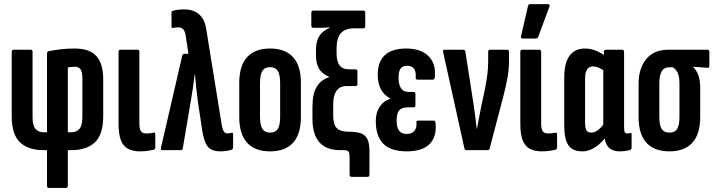

<svg xmlns="http://www.w3.org/2000/svg" viewBox="-20 -735 3502 940"><path d="M219 185Q210.1 185 210.1 174.1V0H192.1Q118.3 0 77.9 -38.1Q37.4 -76.3 37.4 -165.9V-480.5Q37.4 -491.5 46.8 -491.5H130.5Q139.4 -491.5 139.4 -480.5V-161.1Q139.4 -121.4 153.6 -104.4Q167.7 -87.3 194.1 -87.3H210.1V-472.3Q210.1 -482.5 218.6 -484.5Q239.4 -488.9 273.1 -493.2Q306.9 -497.5 344.2 -497.5Q419.2 -497.5 452.2 -460.1Q485.3 -422.7 485.3 -347.3V-165.9Q485.3 -76.3 444.6 -38.1Q403.9 0 330.7 0H312.1V174.1Q312.1 185 302.7 185ZM312.1 -87.3H328Q354.8 -87.3 369.1 -104.4Q383.3 -121.4 383.3 -161.1V-350.7Q383.3 -384.3 374 -396.2Q364.7 -408.1 346.3 -408.1Q335.8 -408.1 327.5 -407.3Q319.1 -406.5 312.1 -404.5Z M664.8 6Q629.1 6 605.8 -7.1Q582.5 -20.2 571.5 -49.6Q560.4 -79 560.4 -128.3V-480.9Q560.4 -491.5 569.2 -491.5H653.1Q662.4 -491.5 662.4 -480.9V-129.3Q662.4 -101.8 670.8 -91.6Q679.1 -81.5 696.8 -81.5Q706.4 -81.5 715.8 -82.7Q725.1 -83.9 732.8 -85.5Q740.3 -87.1 740.3 -76.9V-13.1Q740.3 -4.7 732.6 -1.9Q720.3 0.8 703.6 3.4Q686.9 6 664.8 6Z M1058.5 6Q1030.2 6 1011.8 -4.6Q993.3 -15.2 983.3 -42.4Q973.2 -69.7 966.8 -118.1L949.6 -231.3Q944.6 -267.6 941.2 -300.3Q937.9 -333.1 934.5 -371.2H933.1Q928.4 -333.1 924 -301Q919.5 -269 912.9 -232.7L874.9 -8.9Q873.9 0 865.6 0H775.2Q765.2 0 768.2 -12.3L872.3 -462.9Q874.1 -471.5 882 -471.5H902.7L888.8 -561.2Q886.2 -581.7 877 -591.4Q867.8 -601.1 853.8 -601.1Q846.4 -601.1 840 -600.4Q833.6 -599.7 827.2 -598.1Q819.7 -597.1 819.7 -605.3V-671.5Q819.7 -680.4 826.2 -682.2Q850.3 -689 882.2 -689Q908.5 -689 930.4 -680.1Q952.3 -671.2 968.3 -650.1Q984.2 -628.9 989.8 -591.8L1065.7 -123.2Q1069.3 -101.1 1075.9 -91.5Q1082.5 -81.9 1094.3 -81.9Q1101.3 -81.9 1113.3 -84.9Q1121.3 -86.9 1121.3 -76.5V-13.5Q1121.3 -5.3 1113.9 -2.3Q1101.3 2.4 1086.4 4.2Q1071.5 6 1058.5 6Z M1302.2 6Q1228.2 6 1189.8 -36.2Q1151.4 -78.5 1151.4 -161.6V-330Q1151.4 -413 1189.8 -455.2Q1228.2 -497.5 1302.2 -497.5Q1376.6 -497.5 1414.9 -455.2Q1453.1 -413 1453.1 -330V-161.6Q1453.1 -78.5 1414.9 -36.2Q1376.6 6 1302.2 6ZM1302.2 -85.8Q1328.3 -85.8 1339.9 -103.6Q1351.5 -121.3 1351.5 -162.6V-328Q1351.5 -369.9 1339.9 -388.1Q1328.3 -406.2 1302.2 -406.2Q1276.2 -406.2 1264.6 -388.1Q1253 -369.9 1253 -328V-162.6Q1253 -121.3 1264.9 -103.6Q1276.8 -85.8 1302.2 -85.8Z M1701.5 130.8Q1691.6 130.8 1691.6 119.8V35.7Q1691.6 13.4 1685.8 6.7Q1679.9 0 1662.9 0H1644.5Q1576.9 0 1543.3 -38.9Q1509.7 -77.8 1509.7 -153.5V-212.7Q1509.7 -276.6 1531.1 -310.8Q1552.4 -345.1 1590.6 -356.9V-359.3Q1554.2 -375.1 1540.5 -401Q1526.8 -427 1526.8 -466.1V-489.1Q1526.8 -532.4 1543.3 -558.4Q1559.9 -584.4 1594.1 -598.8V-600.8Q1577.2 -599.8 1564.5 -599.3Q1551.8 -598.8 1540.4 -598.8H1514.1Q1504.2 -598.8 1504.2 -609.7V-672.1Q1504.2 -683 1514.1 -683H1758.7Q1768.2 -683 1768.2 -672.1V-607.2Q1768.2 -596.3 1758.3 -596.3H1715.2Q1669.2 -596.3 1648.5 -572.1Q1627.8 -547.8 1627.8 -497.3V-475Q1627.8 -434.9 1642.1 -415.2Q1656.4 -395.6 1689.6 -395.6H1720Q1730 -395.6 1730 -384.6V-324.3Q1730 -313.7 1720 -313.7H1676.6Q1643.7 -313.7 1627.5 -290.6Q1611.3 -267.4 1611.3 -224.5V-169Q1611.3 -124.5 1629.2 -107.4Q1647.1 -90.2 1686.4 -90.2Q1721.9 -90.2 1744.5 -83.1Q1767 -76 1777.9 -55.5Q1788.8 -35 1788.8 6.1V119.8Q1788.8 130.8 1779.5 130.8Z M1971.6 6Q1893.6 6 1856.7 -31Q1819.8 -68 1819.8 -142.9Q1819.8 -183.9 1838.9 -212.6Q1858.1 -241.3 1890.2 -251.3V-253.7Q1861.9 -267.9 1845.6 -296.5Q1829.3 -325.1 1829.3 -370.6Q1829.3 -432.3 1864.1 -464.9Q1898.8 -497.5 1969.1 -497.5Q2039.8 -497.5 2077.4 -460.7Q2115 -424 2108.8 -358Q2107.8 -345.1 2099.3 -345.1H2023.6Q2013.9 -345.1 2015.3 -356.7Q2019.1 -412.9 1973.6 -412.9Q1951.3 -412.9 1941.3 -399.3Q1931.3 -385.7 1931.3 -355.8Q1931.3 -320.2 1943.5 -302.5Q1955.7 -284.8 1980.1 -284.8H2005Q2013.9 -284.8 2013.9 -273.8V-220.4Q2013.9 -209.4 2005 -209.4H1974.4Q1946.5 -209.4 1934.2 -194.4Q1921.8 -179.4 1921.8 -145.2Q1921.8 -111.8 1933.6 -95.5Q1945.5 -79.2 1971.3 -79.2Q1995.6 -79.2 2008.2 -93.6Q2020.9 -108 2018.9 -134.5Q2016.9 -144.5 2027.2 -144.5H2102.9Q2111.5 -144.5 2112.5 -132.1Q2118.8 -66.3 2083.6 -30.2Q2048.3 6 1971.6 6Z M2263.4 0Q2256.1 0 2253.7 -8.3L2149.7 -479.1Q2146.3 -491.5 2156.7 -491.5H2248.1Q2257.1 -491.5 2258.4 -482.3L2299.6 -217Q2303.4 -188.9 2307.3 -161Q2311.1 -133 2313.9 -104.9H2315.3Q2320.4 -133.6 2325.9 -161.8Q2331.4 -189.9 2336.9 -218.6L2354.5 -299.8Q2361.3 -336 2365.7 -367.9Q2370 -399.8 2370 -434.5V-481.1Q2370 -491.5 2378.6 -491.5H2463.1Q2472 -491.5 2472 -480.1V-439Q2472 -396.4 2464.3 -353.5Q2456.6 -310.6 2444.6 -264.8L2377.3 -7.9Q2375.6 0 2368 0Z M2631.8 6Q2596.1 6 2572.8 -7.1Q2549.5 -20.2 2538.5 -49.6Q2527.4 -79 2527.4 -128.3V-480.9Q2527.4 -491.5 2536.2 -491.5H2620.1Q2629.4 -491.5 2629.4 -480.9V-129.3Q2629.4 -101.8 2637.8 -91.6Q2646.1 -81.5 2663.8 -81.5Q2673.4 -81.5 2682.8 -82.7Q2692.1 -83.9 2699.8 -85.5Q2707.3 -87.1 2707.3 -76.9V-13.1Q2707.3 -4.7 2699.6 -1.9Q2687.3 0.8 2670.6 3.4Q2653.9 6 2631.8 6ZM2538.7 -546.4Q2528.6 -546.4 2530.8 -557.7L2565 -705.3Q2566.8 -714.9 2577.1 -714.9H2662.4Q2674.5 -714.9 2669.6 -701.7L2615 -554.6Q2611.6 -546.4 2601.9 -546.4Z M2831.1 6Q2782.9 6 2762.6 -24.2Q2742.4 -54.3 2742.4 -120.7V-356.6Q2742.4 -402.3 2753.6 -433.6Q2764.8 -464.8 2787.2 -481.1Q2809.5 -497.5 2843.9 -497.5Q2873.1 -497.5 2900.4 -485.6Q2927.8 -473.8 2947.3 -457.9L2943.6 -383.6Q2928.5 -395.6 2913.4 -402.7Q2898.2 -409.7 2883.3 -409.7Q2871.4 -409.7 2862.6 -403.4Q2853.9 -397 2849.1 -383.8Q2844.4 -370.6 2844.4 -349.2V-137.4Q2844.4 -107.8 2851.2 -96.8Q2858.1 -85.8 2875 -85.8Q2892.4 -85.8 2909.6 -99.6Q2926.7 -113.4 2942.1 -136.5L2956.3 -77.7Q2931.5 -40.8 2898.7 -17.4Q2866 6 2831.1 6ZM3014.1 6Q2938.6 6 2938.6 -82.2V-99.3L2933.4 -106.3V-417.9L2936.5 -442.9V-480.5Q2936.5 -491.5 2945.8 -491.5H3026.1Q3035.4 -491.5 3035.4 -480.5V-110.5Q3035.4 -94.2 3038.7 -87.8Q3041.9 -81.5 3050.9 -81.5Q3055.2 -81.5 3059.2 -82.3Q3063.2 -83.1 3066.4 -84.1Q3072.2 -86.3 3072.2 -77.9V-11.9Q3072.2 -3.2 3063.3 -0.2Q3038.5 6 3014.1 6Z M3257.2 6Q3182.8 6 3144.6 -36.4Q3106.4 -78.8 3106.4 -161.6V-324Q3106.4 -400.3 3143.9 -445.9Q3181.5 -491.5 3250.9 -491.5H3443.5Q3452.9 -491.5 3452.9 -481.5V-413.4Q3452.9 -402.2 3443.5 -403L3373.8 -408.4V-406.6Q3388.8 -392.5 3398.5 -367.8Q3408.1 -343.1 3408.1 -307.5V-161.6Q3408.1 -78.8 3369.9 -36.4Q3331.6 6 3257.2 6ZM3257.2 -85.8Q3283.7 -85.8 3295.1 -103.6Q3306.5 -121.3 3306.5 -162.6V-327.2Q3306.5 -350.2 3302.6 -365.1Q3298.6 -380 3291.1 -389.8Q3283.7 -399.6 3274.4 -405.6H3255Q3231.8 -405.6 3219.9 -386.3Q3208 -367 3208 -326.7V-162.6Q3208 -121.3 3219.7 -103.6Q3231.4 -85.8 3257.2 -85.8Z"/></svg>

Font: Sofia Sans Extra Condensed
Style: Regular
Weight: 400
Designer: Botio Nikoltchev, Ani Petrova
Foundry: lettersoup
Version: Version 4.101